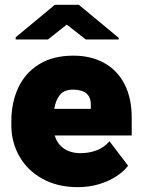

<svg xmlns="http://www.w3.org/2000/svg" viewBox="-20 -770 586 800"><path d="M27.3 0ZM528.8 -205.6H208Q218.3 -170.4 246.3 -151.1Q274.4 -131.8 315.9 -131.8Q351.1 -131.8 382.6 -143.6Q414.1 -155.3 436 -181.6L513.7 -79.6Q496.1 -56.2 465.6 -35.9Q435.1 -15.6 393.6 -2.9Q352.1 9.8 304.2 9.8Q219.2 9.8 156.2 -25.4Q93.3 -60.5 60.3 -119.4Q27.3 -178.2 27.3 -247.1V-265.1Q27.3 -341.8 55.7 -403.6Q84 -465.3 142.1 -501.7Q200.2 -538.1 285.6 -538.1Q359.9 -538.1 414.8 -507.3Q469.7 -476.6 499.3 -418.5Q528.8 -360.4 528.8 -280.3ZM284.2 -396.5Q248 -396.5 230 -375Q211.9 -353.5 206.1 -316.4H358.4V-330.6Q360.4 -396.5 284.2 -396.5ZM474.6 -605.5H337.4L258.3 -667.5L179.7 -605.5H45.4V-614.7L208.5 -750H308.6L474.6 -612.3Z"/></svg>

Font: Heebo Black
Style: Regular
Weight: 900
Designer: Oded Ezer
Foundry: Meir Sadan
Version: Version 2.001; ttfautohint (v1.5.14-ce02) -l 8 -r 50 -G 200 